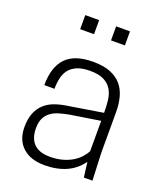

<svg xmlns="http://www.w3.org/2000/svg" viewBox="-138 -826 779 924"><g transform="rotate(20 251.5 -364.0)"><path d="M199 9Q128 9 87.5 -28Q47 -65 47 -131Q47 -173 59 -203Q71 -233 93.5 -253Q116 -273 147 -283.5Q178 -294 217 -299L384 -326Q384 -360 380.5 -390Q377 -420 363.5 -443Q350 -466 323.5 -479.5Q297 -493 252 -493Q213 -493 187.5 -482.5Q162 -472 147 -453.5Q132 -435 126 -409Q120 -383 120 -353H68Q68 -446 112.5 -492.5Q157 -539 252 -539Q304 -539 339.5 -525Q375 -511 396.5 -486Q418 -461 427.5 -426Q437 -391 437 -350V-140L443 0H399L389 -77Q328 9 199 9ZM211 -38Q247 -38 276 -46.5Q305 -55 326 -68Q347 -81 361.5 -97.5Q376 -114 384 -129V-285L231 -261Q204 -256 180 -249Q156 -242 138.5 -229Q121 -216 111 -196Q101 -176 101 -145Q101 -93 128 -65.5Q155 -38 211 -38ZM209 -665H138V-737H209ZM367 -665H296V-737H367Z"/></g></svg>

Font: Tanohe Sans Light
Style: Regular
Weight: 300
Designer: Village Type and Design LLC & Cristiano Sobral
Foundry: Cooper Hewitt Smithsonian Design Museum
Version: Version 1.00;September 29, 2021;FontCreator 13.0.0.2655 64-b